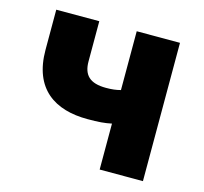

<svg xmlns="http://www.w3.org/2000/svg" viewBox="-87 -666 810 763"><g transform="rotate(15 317.5 -284.5)"><path d="M385 0H563V-569H385V-327C366 -322 349 -320 325 -320C258 -320 231 -348 231 -404V-569H54V-404C54 -243 152 -181 286 -181C333 -181 355 -183 385 -189Z"/></g></svg>

Font: Noto Sans CJK JP Black
Style: Regular
Weight: 900
Designer: Ryoko NISHIZUKA (kana & ideographs); Paul D. Hunt (Latin, Greek & Cyrillic); Wenlong ZHANG (bopomofo); Sandoll Communica
Foundry: Adobe Systems Incorporated
Version: Version 1.004;PS 1.004;hotconv 1.0.82;makeotf.lib2.5.63406